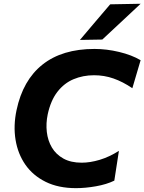

<svg xmlns="http://www.w3.org/2000/svg" viewBox="-20 -988 768 1022"><path d="M384.5 13.5Q291 13.5 223.2 -20Q155.5 -53.5 115.2 -111.2Q75 -169 62.8 -243.8Q50.5 -318.5 68 -401.5Q101.5 -561 206.2 -644.2Q311 -727.5 483 -727.5Q547.5 -727.5 614.2 -711.5Q681 -695.5 728.5 -667.5L684.5 -518.5Q633.5 -553 584.2 -570.2Q535 -587.5 480.5 -587.5Q422 -587.5 371.8 -566.5Q321.5 -545.5 285.8 -499.5Q250 -453.5 234 -379.5Q224 -331.5 229.2 -285.5Q234.5 -239.5 256.2 -202.8Q278 -166 317.5 -144Q357 -122 415 -122Q459.5 -122 510.5 -137.2Q561.5 -152.5 613 -185L588.5 -26.5Q547.5 -6.5 491 3.5Q434.5 13.5 384.5 13.5ZM405.5 -775.5Q446.5 -824 486.2 -870.8Q526 -917.5 566.5 -965L728.5 -968Q676 -919 624.8 -871Q573.5 -823 524.5 -777.5Z"/></svg>

Font: Commissioner
Style: Bold Italic
Weight: 700
Italic angle: -12°
Designer: Kostas Bartsokas
Foundry: Kostas Bartsokas
Version: Version 1.000; ttfautohint (v1.8.3)